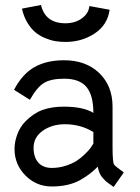

<svg xmlns="http://www.w3.org/2000/svg" viewBox="-20 -743 558 768"><path d="M241.7 -649.9Q280.8 -649.9 307.9 -669.9Q335 -689.9 337.4 -718.8L418.5 -704.1Q410.2 -643.1 358.6 -609.1Q307.1 -575.2 241.7 -575.2Q221.2 -575.2 201.9 -578.4Q182.6 -581.5 160.6 -590.6Q138.7 -599.6 121.3 -614Q104 -628.4 89.4 -652.6Q74.7 -676.8 67.9 -708.5L144 -723.1Q161.1 -649.9 241.7 -649.9ZM114.3 -151.9Q114.3 -113.8 133.5 -92.5Q152.8 -71.3 187 -71.3Q215.8 -71.3 242.4 -79.8Q269 -88.4 286.1 -99.4Q303.2 -110.4 319.1 -126Q335 -141.6 341.3 -150.1Q347.7 -158.7 353.5 -168.5V-214.8Q302.7 -246.1 238.8 -246.1Q187 -245.6 150.6 -219.7Q114.3 -193.8 114.3 -151.9ZM430.2 -155.3Q430.2 -92.8 436.5 -84.5Q439.5 -80.6 445.6 -75.7Q451.7 -70.8 461.2 -63.7Q470.7 -56.6 475.1 -53.2L434.6 4.9Q431.2 2 419.7 -5.9Q408.2 -13.7 403.3 -18.3Q398.4 -22.9 390.6 -31.5Q382.8 -40 378.2 -51Q373.5 -62 371.1 -76.2Q353.5 -59.1 339.1 -47.9Q324.7 -36.6 301.8 -23.4Q278.8 -10.3 250 -3.7Q221.2 2.9 187 2.9Q125 2.9 81.5 -41.3Q38.1 -85.4 38.1 -147Q38.1 -175.8 49.3 -205.8Q60.5 -235.8 81.5 -257.3Q114.3 -290.5 150.9 -303.5Q187.5 -316.4 234.9 -316.4Q313 -316.4 353.5 -291.5Q353.5 -361.8 325.9 -395Q298.3 -428.2 236.8 -428.2Q184.6 -428.2 156.5 -411.6Q128.4 -395 99.6 -343.8L36.1 -383.8Q69.8 -447.8 118.4 -474.9Q167 -502 235.8 -502Q323.7 -502 377 -450.7Q430.2 -399.4 430.2 -316.4Z"/></svg>

Font: FantasqueSansM Nerd Font
Style: Regular
Weight: 400
Monospace: yes
Designer: Jany Belluz
Version: Version 1.8.0 ; ttfautohint (v1.8.2);Nerd Fonts 3.4.0